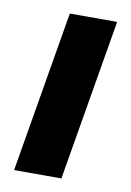

<svg xmlns="http://www.w3.org/2000/svg" viewBox="-65 -543 400 586"><g transform="rotate(10 135.5 -250.0)"><path d="M104.2 -500H250.9L166.3 0H19.7Z"/></g></svg>

Font: Oak Sans Light Italic
Style: Regular
Weight: 400
Italic angle: -9.5°
Foundry: Erik Kennedy, Walven
Version: Version 1.000;Glyphs 3.1.2 (3151)